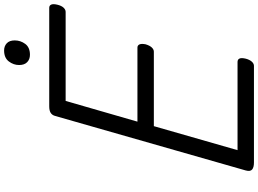

<svg xmlns="http://www.w3.org/2000/svg" viewBox="-181 -1077 1258 936"><g transform="rotate(-90 448.0 -609.0)"><path d="M124 0Q100 0 89.5 -9Q79 -18 85 -40L351 -970Q355 -984 366 -991Q377 -998 398 -998H878Q889 -998 893.5 -988.5Q898 -979 893 -958Q888 -938 878.5 -928Q869 -918 858 -918H424L323 -568H684Q695 -568 699.5 -558Q704 -548 700 -528Q694 -508 684.5 -498Q675 -488 664 -488H301L184 -80H614Q626 -80 630.5 -70.5Q635 -61 630 -40Q625 -21 615.5 -10.5Q606 0 595 0ZM649 -1092Q627 -1092 613 -1105.5Q599 -1119 599 -1145Q599 -1172 616.5 -1195Q634 -1218 670 -1218Q691 -1218 705 -1205Q719 -1192 719 -1166Q719 -1138 702 -1115Q685 -1092 649 -1092Z"/></g></svg>

Font: Playwrite TZ
Style: Regular
Weight: 400
Designer: Veronika Burian, José Scaglione
Foundry: TypeTogether
Version: Version 1.002